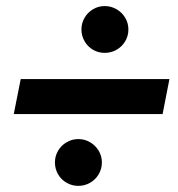

<svg xmlns="http://www.w3.org/2000/svg" viewBox="-20 -625 587 633"><path d="M161.1 -89.4Q161.1 -110.4 171.4 -127.9Q181.6 -145.5 199.5 -156Q217.3 -166.5 238.3 -166.5Q259.3 -166.5 277.1 -156Q294.9 -145.5 305.4 -127.9Q315.9 -110.4 315.9 -89.4Q315.9 -68.4 305.4 -50.5Q294.9 -32.7 277.1 -22.5Q259.3 -12.2 238.3 -12.2Q217.3 -12.2 199.5 -22.5Q181.6 -32.7 171.4 -50.5Q161.1 -68.4 161.1 -89.4ZM248.5 -527.8Q248.5 -548.8 258.8 -566.4Q269 -584 286.6 -594.5Q304.2 -605 325.2 -605Q346.2 -605 364.3 -594.5Q382.3 -584 392.8 -566.4Q403.3 -548.8 403.3 -527.8Q403.3 -506.8 392.8 -489Q382.3 -471.2 364.3 -460.9Q346.2 -450.7 325.2 -450.7Q304.2 -450.7 286.6 -460.9Q269 -471.2 258.8 -489Q248.5 -506.8 248.5 -527.8ZM48.3 -364.3H538.6L516.1 -249H25.4Z"/></svg>

Font: Reddit Sans Fudge
Style: Bold
Weight: 700
Italic angle: -11.25°
Designer: Stephen Hutchings
Version: Version 1.013